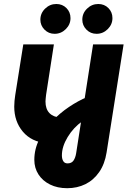

<svg xmlns="http://www.w3.org/2000/svg" viewBox="-20 -738 666 975"><path d="M321.3 217.7Q271.7 217.7 234 199Q196.3 180.3 175.3 147.7Q154.3 115 154.3 74Q154.3 19.7 179 -29.8Q203.7 -79.3 243.5 -121.3Q283.3 -163.3 330.5 -195Q377.7 -226.7 423 -245.3L399 -123Q353 -90.7 323.7 -42.2Q294.3 6.3 294.3 51.3Q294.3 68.7 301.2 80.2Q308 91.7 323 91.7Q343.3 91.7 353.2 77.5Q363 63.3 366.7 40.3L452.7 -512.7H607.7L521.3 36Q512 95 483.7 135.8Q455.3 176.7 413.7 197.2Q372 217.7 321.3 217.7ZM218.3 -10.3Q139.3 -17.7 95.8 -69.7Q52.3 -121.7 52.3 -196.7Q52.3 -210 53.7 -225.7Q55 -241.3 57.3 -254.7L98.3 -512.7H253.7L214 -256.3Q213 -246 212 -237.7Q211 -229.3 211 -223Q211 -184.7 230.8 -164Q250.7 -143.3 288 -140.7ZM470.3 -566.3Q439.7 -566.3 418.8 -587.7Q398 -609 398 -638Q398 -671 422.2 -694.3Q446.3 -717.7 479 -717.7Q510 -717.7 530.5 -697Q551 -676.3 551 -646Q551 -614 527.2 -590.2Q503.3 -566.3 470.3 -566.3ZM257.3 -566.3Q226.7 -566.3 205.8 -587.7Q185 -609 185 -638Q185 -671 209.2 -694.3Q233.3 -717.7 266 -717.7Q297 -717.7 317.5 -697Q338 -676.3 338 -646Q338 -614 314.2 -590.2Q290.3 -566.3 257.3 -566.3Z"/></svg>

Font: MuseoModerno Thin
Style: Italic
Weight: 100
Italic angle: -9°
Designer: Pablo Cosgaya, Héctor Gatti, Marcela Romero, and the Authors of The MuseoModerno Project.
Foundry: Omnibus-Type Team
Version: Version 1.003